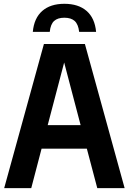

<svg xmlns="http://www.w3.org/2000/svg" viewBox="-20 -966 662 986"><path d="M1.5 0 205.5 -740H416L620 0H479.5L426 -202.5H193.5L140.5 0ZM225 -323.5H394L309.5 -645ZM148.5 -802.5Q155 -873 197 -909.8Q239 -946.5 310.5 -946.5Q382.5 -946.5 424.8 -909.8Q467 -873 473.5 -802.5H386.5Q382 -841.5 363.5 -858.2Q345 -875 310.5 -875Q276 -875 257.8 -858.2Q239.5 -841.5 235.5 -802.5Z"/></svg>

Font: Encode Sans Condensed
Style: Bold
Weight: 700
Width: 3
Designer: Multiple Designers
Foundry: Impallari Type
Version: Version 3.000; ttfautohint (v1.8.3) -l 8 -r 50 -G 200 -x 14 